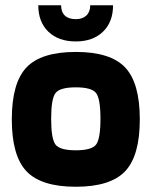

<svg xmlns="http://www.w3.org/2000/svg" viewBox="-20 -702 578 732"><path d="M25 0ZM513 -247Q513 -108 457 -49Q401 10 269 10Q137 10 81 -49Q25 -108 25 -247Q25 -386 81 -445Q137 -504 269 -504Q401 -504 457 -445Q513 -386 513 -247ZM175 -249Q175 -173 191.5 -151Q208 -129 269 -129Q330 -129 346.5 -151Q363 -173 363 -249Q363 -325 346.5 -347Q330 -369 269 -369Q208 -369 191.5 -347Q175 -325 175 -249ZM324 -682H411Q411 -618 372.5 -581Q334 -544 269 -544Q203 -544 164.5 -581Q126 -618 126 -682H213Q213 -656 227.5 -642.5Q242 -629 269 -629Q295 -629 309.5 -643Q324 -657 324 -682Z"/></svg>

Font: Blinker
Style: Bold
Weight: 700
Designer: Juergen Huber
Foundry: supertype
Version: Version 1.015;PS 1.15;hotconv 1.0.88;makeotf.lib2.5.647800; 